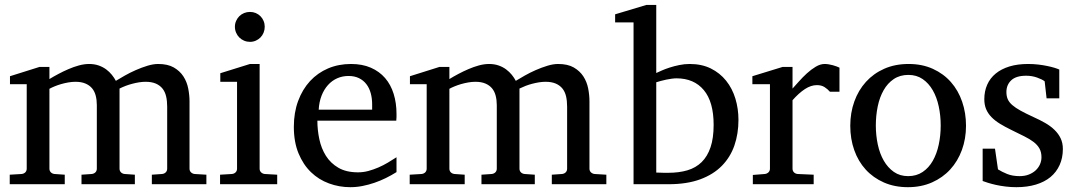

<svg xmlns="http://www.w3.org/2000/svg" viewBox="-20 -757 4422 789"><path d="M604 0V-39.1L646 -42Q655.3 -43 661.1 -48.8Q667 -54.7 667 -64V-318.8Q667 -342.3 662.6 -361.1Q658.2 -379.9 647.7 -393.1Q637.2 -406.2 620.1 -413.6Q603 -420.9 578.1 -420.9Q565.4 -420.9 551.5 -418.7Q537.6 -416.5 523.7 -412.8Q509.8 -409.2 496.3 -404.1Q482.9 -398.9 471.2 -393.1V-64Q471.2 -54.7 477.1 -48.8Q482.9 -43 492.2 -42L534.2 -39.1V0H314.9V-39.1L356.9 -42Q366.2 -43 372.1 -48.8Q377.9 -54.7 377.9 -64V-325.2Q377.9 -346.2 373.3 -364Q368.7 -381.8 358.2 -394.3Q347.7 -406.7 330.8 -413.8Q314 -420.9 290 -420.9Q275.9 -420.9 260.5 -418.2Q245.1 -415.5 231 -411.4Q216.8 -407.2 204.3 -402.1Q191.9 -397 183.1 -392.1V-64Q183.1 -54.7 189 -48.8Q194.8 -43 204.1 -42L246.1 -39.1V0H20V-39.1L68.8 -42Q78.1 -43 84 -48.8Q89.8 -54.7 89.8 -64V-411.1H21V-443.8L142.1 -481.9H183.1V-432.1Q199.7 -442.4 220 -453.1Q240.2 -463.9 261.7 -473.1Q283.2 -482.4 304.9 -488.3Q326.7 -494.1 346.2 -494.1Q367.7 -494.1 385.3 -488Q402.8 -481.9 416.3 -471.9Q429.7 -461.9 439.7 -449.5Q449.7 -437 456.1 -424.8Q471.2 -434.1 492.7 -446.3Q514.2 -458.5 538.1 -469Q562 -479.5 585.9 -486.8Q609.9 -494.1 629.9 -494.1Q669.4 -494.1 694.3 -479.7Q719.2 -465.3 733.6 -443.1Q748 -420.9 753.4 -393.6Q758.8 -366.2 758.8 -340.8V-64Q758.8 -54.7 764.9 -48.8Q771 -43 779.8 -42L828.1 -39.1V0Z M884.3 0V-39.1L933.1 -42Q942.4 -43 948.2 -48.8Q954.1 -54.7 954.1 -64V-420.9H885.3V-456.1L1007.3 -494.1H1046.9V-64Q1046.9 -54.7 1053 -48.8Q1059.1 -43 1067.9 -42L1119.1 -39.1V0ZM1067.9 -647Q1067.9 -634.3 1063.2 -622.8Q1058.6 -611.3 1050.3 -603Q1042 -594.7 1031 -589.8Q1020 -585 1007.3 -585Q994.6 -585 983.2 -589.8Q971.7 -594.7 963.4 -603Q955.1 -611.3 950.2 -622.8Q945.3 -634.3 945.3 -647Q945.3 -659.7 950.2 -670.9Q955.1 -682.1 963.4 -690.4Q971.7 -698.7 983.2 -703.4Q994.6 -708 1007.3 -708Q1020 -708 1031 -703.4Q1042 -698.7 1050.3 -690.4Q1058.6 -682.1 1063.2 -670.9Q1067.9 -659.7 1067.9 -647Z M1609.4 -49.8Q1588.4 -36.6 1565.7 -25.4Q1543 -14.2 1518.8 -5.9Q1494.6 2.4 1469.7 7.3Q1444.8 12.2 1419.4 12.2Q1374 12.2 1332 -3.2Q1290 -18.6 1258.1 -49.3Q1226.1 -80.1 1206.8 -126.7Q1187.5 -173.3 1187.5 -235.8Q1187.5 -294.4 1205.1 -342Q1222.7 -389.6 1253.9 -423.6Q1285.2 -457.5 1328.1 -475.8Q1371.1 -494.1 1422.4 -494.1Q1468.8 -494.1 1503.9 -478.8Q1539.1 -463.4 1562.5 -436.3Q1585.9 -409.2 1597.7 -371.3Q1609.4 -333.5 1609.4 -289.1V-275.9Q1609.4 -268.1 1608.4 -261.2H1284.2Q1284.2 -223.1 1292.2 -185.1Q1300.3 -147 1319.3 -116.7Q1338.4 -86.4 1370.6 -67.6Q1402.8 -48.8 1451.2 -48.8Q1472.7 -48.8 1493.7 -54.4Q1514.6 -60.1 1534.9 -68.8Q1555.2 -77.6 1573.7 -88.6Q1592.3 -99.6 1609.4 -110.8ZM1509.3 -328.1Q1509.3 -353 1503.4 -374.3Q1497.6 -395.5 1485.6 -411.1Q1473.6 -426.8 1455.3 -435.8Q1437 -444.8 1412.1 -444.8Q1387.2 -444.8 1365.7 -435.3Q1344.2 -425.8 1327.9 -407.7Q1311.5 -389.6 1301.5 -364Q1291.5 -338.4 1289.6 -306.2H1509.3Z M2247.6 0V-39.1L2289.6 -42Q2298.8 -43 2304.7 -48.8Q2310.5 -54.7 2310.5 -64V-318.8Q2310.5 -342.3 2306.2 -361.1Q2301.8 -379.9 2291.3 -393.1Q2280.8 -406.2 2263.7 -413.6Q2246.6 -420.9 2221.7 -420.9Q2209 -420.9 2195.1 -418.7Q2181.2 -416.5 2167.2 -412.8Q2153.3 -409.2 2139.9 -404.1Q2126.5 -398.9 2114.7 -393.1V-64Q2114.7 -54.7 2120.6 -48.8Q2126.5 -43 2135.7 -42L2177.7 -39.1V0H1958.5V-39.1L2000.5 -42Q2009.8 -43 2015.6 -48.8Q2021.5 -54.7 2021.5 -64V-325.2Q2021.5 -346.2 2016.8 -364Q2012.2 -381.8 2001.7 -394.3Q1991.2 -406.7 1974.4 -413.8Q1957.5 -420.9 1933.6 -420.9Q1919.4 -420.9 1904.1 -418.2Q1888.7 -415.5 1874.5 -411.4Q1860.4 -407.2 1847.9 -402.1Q1835.4 -397 1826.7 -392.1V-64Q1826.7 -54.7 1832.5 -48.8Q1838.4 -43 1847.7 -42L1889.6 -39.1V0H1663.6V-39.1L1712.4 -42Q1721.7 -43 1727.5 -48.8Q1733.4 -54.7 1733.4 -64V-411.1H1664.6V-443.8L1785.6 -481.9H1826.7V-432.1Q1843.3 -442.4 1863.5 -453.1Q1883.8 -463.9 1905.3 -473.1Q1926.8 -482.4 1948.5 -488.3Q1970.2 -494.1 1989.7 -494.1Q2011.2 -494.1 2028.8 -488Q2046.4 -481.9 2059.8 -471.9Q2073.2 -461.9 2083.3 -449.5Q2093.3 -437 2099.6 -424.8Q2114.7 -434.1 2136.2 -446.3Q2157.7 -458.5 2181.6 -469Q2205.6 -479.5 2229.5 -486.8Q2253.4 -494.1 2273.4 -494.1Q2313 -494.1 2337.9 -479.7Q2362.8 -465.3 2377.2 -443.1Q2391.6 -420.9 2397 -393.6Q2402.3 -366.2 2402.3 -340.8V-64Q2402.3 -54.7 2408.4 -48.8Q2414.6 -43 2423.3 -42L2471.7 -39.1V0Z M3014.6 -264.2Q3014.6 -207.5 2998 -159.4Q2981.4 -111.3 2946.5 -75.7Q2911.6 -40 2857.2 -20Q2802.7 0 2727.5 0H2583.5V-665H2507.8V-698.2L2636.7 -736.8H2676.8V-457Q2685.5 -460.9 2699.7 -467.3Q2713.9 -473.6 2732.2 -479.5Q2750.5 -485.4 2771.5 -489.7Q2792.5 -494.1 2814.5 -494.1Q2863.8 -494.1 2901.1 -475.6Q2938.5 -457 2963.9 -425.3Q2989.3 -393.6 3002 -351.8Q3014.6 -310.1 3014.6 -264.2ZM2912.6 -244.1Q2912.6 -338.4 2872.3 -386.7Q2832 -435.1 2759.8 -435.1Q2751.5 -435.1 2740.2 -433.6Q2729 -432.1 2717.5 -429.7Q2706.1 -427.2 2695.1 -424.3Q2684.1 -421.4 2676.8 -418.9V-47.9Q2685.1 -47.4 2693.8 -47.4Q2701.2 -46.9 2709.5 -46.9H2725.6Q2770 -46.9 2804.7 -57.1Q2839.4 -67.4 2863.3 -90.8Q2887.2 -114.3 2899.9 -151.9Q2912.6 -189.5 2912.6 -244.1Z M3390.6 -379.9Q3380.9 -391.1 3368.2 -399.2Q3355.5 -407.2 3336.9 -407.2Q3312.5 -407.2 3287.6 -390.9Q3262.7 -374.5 3236.8 -345.2V-64Q3236.8 -54.7 3242.7 -48.8Q3248.5 -43 3257.8 -42L3323.7 -39.1V0H3073.7V-38.1L3123 -42Q3131.8 -43 3137.9 -48.8Q3144 -54.7 3144 -64V-411.1H3071.8V-443.8L3195.8 -481.9H3236.8V-393.1Q3247.6 -404.8 3262.9 -422.1Q3278.3 -439.5 3295.9 -455.6Q3313.5 -471.7 3332.3 -482.9Q3351.1 -494.1 3368.7 -494.1Q3376.5 -494.1 3385.3 -492.7Q3394 -491.2 3402.3 -489Q3410.6 -486.8 3417.7 -484.1Q3424.8 -481.4 3429.7 -479V-379.9Z M3845.7 -241.2Q3845.7 -282.2 3837.6 -319.8Q3829.6 -357.4 3813 -386.2Q3796.4 -415 3771.5 -432.1Q3746.6 -449.2 3712.9 -449.2Q3678.2 -449.2 3652.8 -432.1Q3627.4 -415 3611.1 -386.2Q3594.7 -357.4 3586.9 -319.8Q3579.1 -282.2 3579.1 -241.2Q3579.1 -200.7 3587.2 -163.1Q3595.2 -125.5 3611.8 -96.7Q3628.4 -67.9 3653.3 -50.5Q3678.2 -33.2 3711.9 -33.2Q3746.1 -33.2 3771.5 -50.3Q3796.9 -67.4 3813.2 -96.2Q3829.6 -125 3837.6 -162.6Q3845.7 -200.2 3845.7 -241.2ZM3949.7 -240.2Q3949.7 -187 3932.9 -140.9Q3916 -94.7 3885 -60.8Q3854 -26.9 3809.8 -7.3Q3765.6 12.2 3710.9 12.2Q3656.2 12.2 3612.3 -7.1Q3568.4 -26.4 3537.6 -60.1Q3506.8 -93.8 3490.5 -139.9Q3474.1 -186 3474.1 -240.2Q3474.1 -293.5 3490.7 -339.8Q3507.3 -386.2 3538.6 -420.7Q3569.8 -455.1 3614 -474.6Q3658.2 -494.1 3713.9 -494.1Q3769.5 -494.1 3813.5 -474.1Q3857.4 -454.1 3887.7 -419.7Q3918 -385.3 3933.8 -339.1Q3949.7 -293 3949.7 -240.2Z M4347.7 -145Q4347.7 -108.4 4334.5 -79.1Q4321.3 -49.8 4296.9 -29.5Q4272.5 -9.3 4236.8 1.5Q4201.2 12.2 4156.7 12.2Q4133.8 12.2 4112.1 9.5Q4090.3 6.8 4072 2.7Q4053.7 -1.5 4039.6 -5.9Q4025.4 -10.3 4018.1 -13.2V-146H4068.8L4081.1 -61Q4096.2 -51.3 4118.4 -42.2Q4140.6 -33.2 4169.9 -33.2Q4191.4 -33.2 4208 -39.8Q4224.6 -46.4 4236.1 -57.1Q4247.6 -67.9 4253.7 -81.8Q4259.8 -95.7 4259.8 -110.8Q4259.8 -131.8 4251.5 -146.7Q4243.2 -161.6 4227.5 -173.6Q4211.9 -185.5 4189.2 -196.8Q4166.5 -208 4137.7 -222.2Q4110.4 -235.4 4089.4 -248.3Q4068.4 -261.2 4054 -276.1Q4039.6 -291 4032.2 -308.8Q4024.9 -326.7 4024.9 -349.1Q4024.9 -382.3 4036.9 -409.2Q4048.8 -436 4071.8 -454.8Q4094.7 -473.6 4128.2 -483.9Q4161.6 -494.1 4205.1 -494.1Q4227.1 -494.1 4247.1 -491.7Q4267.1 -489.3 4283.7 -485.8Q4300.3 -482.4 4313 -478.5Q4325.7 -474.6 4333 -471.2V-353H4280.8L4272.9 -422.9Q4262.2 -431.2 4241.2 -438.5Q4220.2 -445.8 4196.8 -445.8Q4155.3 -445.8 4135.5 -427Q4115.7 -408.2 4115.7 -378.9Q4115.7 -361.8 4121.3 -349.1Q4127 -336.4 4139.9 -325.2Q4152.8 -314 4174.1 -302.2Q4195.3 -290.5 4227.1 -275.9Q4253.4 -264.2 4275.4 -251.5Q4297.4 -238.8 4313.5 -223.1Q4329.6 -207.5 4338.6 -188.5Q4347.7 -169.4 4347.7 -145Z"/></svg>

Font: BabelStone Ogham Bound
Style: Italic
Weight: 400
Italic angle: -30°
Designer: Andrew West
Foundry: BabelStone
Version: Version 2.02 March 14, 2022